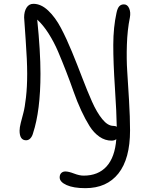

<svg xmlns="http://www.w3.org/2000/svg" viewBox="-20 -775 793 1010"><path d="M429.2 214.8Q366.7 214.8 330.3 198.5Q293.9 182.1 293.9 158.2Q293.9 143.6 302.2 135.3Q310.5 127 324.2 127Q340.8 127 369.4 137.9Q397.9 148.9 419.9 148.9Q496.6 148.9 540.5 100.6Q584.5 52.2 591.8 -43Q582.5 -35.2 566.9 -35.2Q532.7 -35.2 502.9 -55.9Q473.1 -76.7 451.2 -111.6Q429.2 -146.5 407.2 -193.8Q385.3 -241.2 367.4 -292.2Q349.6 -343.3 328.1 -398.7Q306.6 -454.1 285.6 -503.4Q264.6 -552.7 236.1 -597.9Q207.5 -643.1 175.8 -671.9Q192.9 -504.9 192.9 -387.2Q192.9 -193.4 153.8 -74.2Q149.4 -57.6 139.9 -47.4Q130.4 -37.1 117.2 -37.1Q83 -37.1 83 -87.9Q83 -104 89.4 -129.2Q95.7 -154.3 103 -181.2Q110.4 -208 116.7 -263.2Q123 -318.4 123 -387.2Q123 -455.1 115 -565.9Q106.9 -676.8 106.9 -683.1Q106.9 -714.4 119.6 -734.6Q132.3 -754.9 155.8 -754.9Q195.8 -754.9 233.4 -719.5Q271 -684.1 300.8 -627.4Q330.6 -570.8 358.6 -502.4Q386.7 -434.1 412.8 -365.5Q439 -296.9 464.1 -240.2Q489.3 -183.6 518.1 -148.2Q546.9 -112.8 576.2 -112.8Q587.9 -112.8 594.2 -107.9Q593.3 -180.2 584.5 -313.2Q575.7 -446.3 575.9 -539.3Q576.2 -632.3 592.8 -707Q597.7 -731 606.9 -741.5Q616.2 -752 631.8 -752Q650.4 -752 659.4 -731.2Q668.5 -710.4 663.1 -682.1Q649.9 -616.7 647.5 -539.8Q645 -462.9 649.2 -400.9Q653.3 -338.9 658.7 -248.3Q664.1 -157.7 664.1 -88.9Q664.1 60.5 602.8 137.7Q541.5 214.8 429.2 214.8Z"/></svg>

Font: Shantell Sans Bouncy
Style: Regular
Weight: 300
Designer: Stephen Nixon, Anya Danilova, Shantell Martin
Foundry: Arrow Type
Version: Version 1.006;[9816181b4]